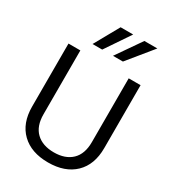

<svg xmlns="http://www.w3.org/2000/svg" viewBox="-225 -1073 1083 1204"><g transform="rotate(30 316.0 -471.0)"><path d="M55 0ZM55 -244V-700H141V-238Q141 -152 187.5 -107.5Q234 -63 316 -63Q398 -63 444.5 -107.5Q491 -152 491 -238V-700H577V-244Q577 -124 507.5 -57Q438 10 316 10Q194 10 124.5 -57Q55 -124 55 -244ZM287 -952H378L257 -773H187ZM459 -952H553L407 -773H335Z"/></g></svg>

Font: Niramit
Style: Regular
Weight: 400
Version: Version 1.000; ttfautohint (v1.6)